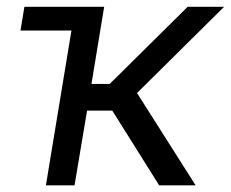

<svg xmlns="http://www.w3.org/2000/svg" viewBox="-20 -556 692 576"><path d="M41.5 -464.4 53.2 -535.6H250L238.3 -464.4ZM117.7 0 206.1 -535.6H292.5L254.4 -304.2H309.1L543 -535.6H652.3L391.1 -276.9L566.9 0H457.5L316.9 -224.1H241.2L203.6 0Z"/></svg>

Font: Inter 20pt
Style: Italic
Weight: 400
Italic angle: -9.3988°
Version: Version 4.001;git-66647c0bb